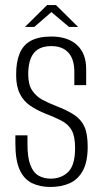

<svg xmlns="http://www.w3.org/2000/svg" viewBox="-20 -736 409 762"><path d="M180 6Q138 6 106.5 -9.5Q75 -25 58 -62.5Q41 -100 41 -167V-199Q53 -199 65.5 -199Q78 -199 89 -199V-164Q89 -111 100.5 -81Q112 -51 133 -39Q154 -27 181 -27Q223 -27 250.5 -53.5Q278 -80 278 -149Q278 -195 264.5 -219Q251 -243 224 -257Q197 -271 158 -286Q126 -299 100 -316.5Q74 -334 59 -363.5Q44 -393 44 -439Q44 -490 58 -524Q72 -558 103 -574.5Q134 -591 184 -591Q249 -591 285.5 -557.5Q322 -524 322 -462V-398Q310 -398 298.5 -398Q287 -398 275 -398V-451Q275 -501 251.5 -527Q228 -553 184 -553Q136 -553 114 -525Q92 -497 92 -441Q92 -400 108 -376.5Q124 -353 148.5 -340Q173 -327 201 -316Q246 -299 274 -280.5Q302 -262 315 -233.5Q328 -205 328 -154Q328 -94 309 -59Q290 -24 257 -9Q224 6 180 6ZM79 -629 167 -716H202L290 -629H254L184 -688L116 -629Z"/></svg>

Font: Alumni Sans Light
Style: Regular
Weight: 300
Version: Version 1.018